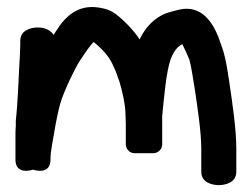

<svg xmlns="http://www.w3.org/2000/svg" viewBox="-20 -463 733 559"><path d="M346.3 -102V-42C346.3 -31.3 356.1 -17 371.3 -17H427.2C437.9 -17 452.2 -26.9 452.2 -42V-125.3C457.9 -182.1 463.8 -252.2 476.5 -289.7C485.6 -313.5 495.6 -326.8 510.8 -334.3C517.4 -321.6 526.1 -302.1 531.3 -289.6C535.6 -276.2 543.6 -226.7 547.4 -201.5C554.9 -150.8 566 -78.8 566 -30V37C566 70.3 600.8 76 617 76C633.2 76 668 70.3 668 37V-30C668 -88.3 656.1 -165.5 648.6 -217C644.2 -246 637.7 -295.1 626.5 -325C619.4 -342 593 -458.2 498.8 -434.2C487.2 -431.4 475.3 -428.3 465.8 -425.1C426.1 -410.4 401.8 -380.1 386.4 -348.2C370.8 -373.7 336.3 -408.6 313.9 -424.4C300.7 -433.2 287.8 -437.8 270.1 -440.6C204.2 -452.5 169.2 -408.9 153.9 -388.5C147.3 -379 143.1 -372.7 136 -361.5C124.8 -378 107.2 -383 90 -383C73.8 -383 39 -377.3 39 -344V-332C39 -324.8 38.7 -315.9 38.1 -305.5C34.1 -242.3 32.6 -172.2 26.2 -113.8C26.1 -113.2 26 -112 26 -111.1V-95.9C25.5 -89.6 25 -81.1 25 -74V2C25 48.7 76 31 76 31C76 31 127 48.7 127 2C127 -12.7 128.4 -23.7 131.4 -40.7C138.7 -81.1 144.3 -121.3 155.6 -161.9C165.2 -195.6 197.3 -262.8 212.2 -285.8C224.5 -304.3 241.8 -330.7 252.8 -340.6C255.2 -338.7 261.5 -333.6 269.7 -325.8C293 -303.7 303.1 -288.2 316.4 -256.9L327.7 -225.4C334.7 -202.5 345.2 -159.7 345.2 -132C345.2 -124.7 346.3 -117.2 346.3 -102Z"/></svg>

Font: Take Off
Style: YouHoser
Weight: 400
Foundry: Cannot Into Space Fonts
Version: Version 0.89